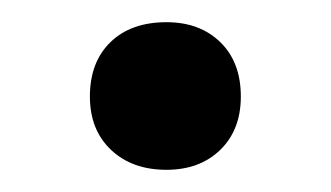

<svg xmlns="http://www.w3.org/2000/svg" viewBox="-20 -147 298 173"><path d="M130 6Q99 6 80 -12Q61 -30 61 -60Q61 -91 79.5 -109Q98 -127 130 -127Q160 -127 178.5 -109Q197 -91 197 -60Q197 -30 178.5 -12Q160 6 130 6Z"/></svg>

Font: EauTestText Semibold
Style: Regular
Weight: 600
Designer: Christian Thalmann (Catharsis Fonts)
Version: Version 0.001;PS 000.001;hotconv 1.0.88;makeotf.lib2.5.64775